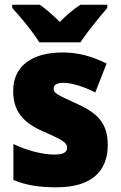

<svg xmlns="http://www.w3.org/2000/svg" viewBox="-20 -786 513 816"><path d="M147 -606H322C350 -649 405 -717 436 -752V-766H322C292 -747 266 -724 234 -693C202 -724 178 -746 149 -766H32V-752C65 -717 122 -648 147 -606ZM438 -170C438 -263 393 -306 307 -345C223 -383 208 -390 208 -410C208 -426 223 -434 250 -434C285 -434 339 -417 385 -393L433 -516C370 -547 313 -563 246 -563C117 -563 36 -506 36 -400C36 -314 77 -266 160 -229C247 -191 265 -180 265 -158C265 -138 248 -129 210 -129C165 -129 96 -145 37 -174V-21C96 3 151 10 221 10C371 10 438 -60 438 -170Z"/></svg>

Font: Noto Sans Devanagari SemiCondensed Black
Style: Regular
Weight: 900
Width: 4
Designer: Jelle Bosma - Monotype Design Team
Foundry: Monotype Imaging Inc.
Version: Version 2.004